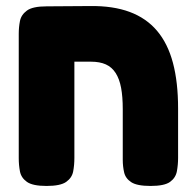

<svg xmlns="http://www.w3.org/2000/svg" viewBox="-20 -606 639 635"><path d="M134 9Q88 9 69 -4.5Q50 -18 46 -39Q42 -60 42 -83V-494Q42 -516 46 -536.5Q50 -557 69 -571Q88 -585 134 -585L278 -586Q354 -587 409 -566.5Q464 -546 499.5 -504Q535 -462 552 -398Q569 -334 569 -247V-84Q569 -61 565 -39.5Q561 -18 542.5 -4.5Q524 9 478 9Q433 9 414 -3.5Q395 -16 390.5 -36Q386 -56 386 -77V-245Q386 -286 380.5 -315.5Q375 -345 362.5 -364.5Q350 -384 330 -393Q310 -402 281 -402H226V-84Q226 -60 222 -39Q218 -18 199 -4.5Q180 9 134 9Z"/></svg>

Font: Fredoka SemiCondensed
Style: Bold
Weight: 700
Width: 4
Designer: Ben Nathan
Foundry: Milena B. Brandão, Ben Nathan
Version: Version 2.001